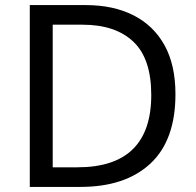

<svg xmlns="http://www.w3.org/2000/svg" viewBox="-20 -734 770 754"><path d="M669 -364Q669 -183 570.5 -91.5Q472 0 296 0H97V-714H317Q425 -714 504 -674Q583 -634 626 -556.5Q669 -479 669 -364ZM574 -361Q574 -504 503.5 -570.5Q433 -637 304 -637H187V-77H284Q574 -77 574 -361Z"/></svg>

Font: Noto Sans Coptic
Style: Regular
Weight: 400
Designer: Monotype Design Team, Denis Moyogo Jacquerye
Foundry: Monotype Imaging Inc.
Version: Version 2.002; ttfautohint (v1.8.4.7-5d5b)